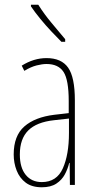

<svg xmlns="http://www.w3.org/2000/svg" viewBox="-20 -783 406 813"><path d="M177 -537Q240 -537 268.5 -496.5Q297 -456 297 -358V0H276L275 -93H273Q267 -68 254.5 -44.5Q242 -21 218.5 -5.5Q195 10 157 10Q115 10 89 -9.5Q63 -29 50.5 -61Q38 -93 38 -129Q38 -208 83 -247.5Q128 -287 210 -297L271 -304V-355Q271 -445 249 -478.5Q227 -512 177 -512Q159 -512 135 -506Q111 -500 83 -483L72 -505Q123 -537 177 -537ZM209 -274Q135 -266 99.5 -230.5Q64 -195 64 -129Q64 -73 89 -42.5Q114 -12 157 -12Q220 -12 246 -70Q272 -128 272 -220V-281ZM142 -763Q168 -722 197.5 -687Q227 -652 256 -617V-606H240Q221 -625 197 -650.5Q173 -676 150.5 -703.5Q128 -731 111 -756V-763Z"/></svg>

Font: Noto Sans Lao UI ExtCond Thin
Style: Regular
Weight: 100
Width: 2
Designer: Monotype Design Team
Foundry: Monotype Imaging Inc.
Version: Version 2.000; ttfautohint (v1.8.4.7-5d5b)